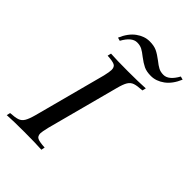

<svg xmlns="http://www.w3.org/2000/svg" viewBox="-219 -722 803 803"><g transform="rotate(45 182.5 -320.5)"><path d="M128.2 -46Q128.2 -29 139.9 -23.4Q151.6 -17.7 183.1 -16.1L179.8 0Q142.7 -2.4 77.4 -2.4Q10.5 -2.4 -25 0L-21 -16.1Q7.3 -17.7 21.4 -22.6Q35.5 -27.4 44 -41.5Q52.4 -55.6 60.5 -85.5L145.2 -404.8Q151.6 -432.3 151.6 -443.5Q151.6 -461.3 139.9 -466.9Q128.2 -472.6 97.6 -474.2L101.6 -490.3Q134.7 -487.9 204 -487.9Q268.5 -487.9 307.3 -490.3L303.2 -474.2Q273.4 -472.6 259.3 -467.7Q245.2 -462.9 236.7 -449.2Q228.2 -435.5 220.2 -404.8L135.5 -85.5Q128.2 -54.8 128.2 -46ZM260.5 -608.9Q277.4 -595.2 289.9 -588.7Q302.4 -582.3 319.4 -582.3Q350 -582.3 375.8 -629L390.3 -625Q372.6 -583.1 344.4 -562.5Q316.1 -541.9 285.5 -541.9Q259.7 -541.9 242.7 -550Q225.8 -558.1 204.8 -574.2Q187.9 -587.9 175.4 -594.4Q162.9 -600.8 146 -600.8Q115.3 -600.8 89.5 -554L75 -558.1Q92.7 -600 121 -620.6Q149.2 -641.1 179.8 -641.1Q205.6 -641.1 222.6 -633.1Q239.5 -625 260.5 -608.9Z"/></g></svg>

Font: Playfair Display SC
Style: Italic
Weight: 400
Italic angle: -14°
Designer: Claus Eggers Sørensen
Foundry: Claus Eggers Sørensen
Version: Version 1.202; ttfautohint (v1.6)